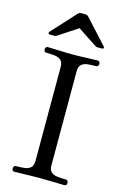

<svg xmlns="http://www.w3.org/2000/svg" viewBox="-142 -1020 689 1080"><g transform="rotate(15 203.0 -479.5)"><path d="M58 0Q44 0 44 -16Q44 -23 47.5 -28Q51 -33 58 -33Q85 -33 107.5 -35.5Q130 -38 143.5 -50Q157 -62 157 -89V-636Q157 -664 143.5 -676Q130 -688 107.5 -690.5Q85 -693 58 -693Q51 -693 47.5 -698Q44 -703 44 -710Q44 -716 47.5 -721Q51 -726 58 -726Q82 -726 123.5 -724Q165 -722 203 -722Q242 -722 283 -724Q324 -726 349 -726Q356 -726 359.5 -721Q363 -716 363 -710Q363 -703 359.5 -698Q356 -693 349 -693Q323 -693 300 -690.5Q277 -688 263.5 -676Q250 -664 250 -636V-89Q250 -62 263.5 -50Q277 -38 300 -35.5Q323 -33 349 -33Q356 -33 359.5 -28Q363 -23 363 -16Q363 0 349 0Q324 0 283 -1.5Q242 -3 203 -3Q165 -3 123.5 -1.5Q82 0 58 0ZM52 -797Q45 -797 42.5 -802Q40 -807 45 -812L174 -953Q180 -959 189 -959H216Q225 -959 231 -953L360 -812Q365 -807 363.5 -802Q362 -797 354 -797H328Q324 -797 321 -798.5Q318 -800 314 -802L203 -875L92 -802Q88 -800 85.5 -798.5Q83 -797 78 -797Z"/></g></svg>

Font: TsukuhouMincho
Style: Regular
Weight: 400
Designer: Iose
Foundry: Typographish
Version: Version 1.001; ttfautohint (v1.8.3)